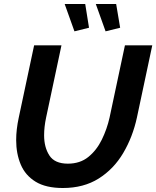

<svg xmlns="http://www.w3.org/2000/svg" viewBox="-20 -937 783 962"><path d="M295 5Q210 5 158.5 -26.5Q107 -58 84 -112.5Q61 -167 61 -235Q61 -288 74 -348L151 -710H288L211 -348Q201 -301 201 -259Q201 -199 227.5 -158Q254 -117 320 -117Q381 -117 422.5 -150.5Q464 -184 490 -237Q516 -290 529 -348L606 -710H743L666 -348Q645 -251 597.5 -170.5Q550 -90 474.5 -42.5Q399 5 295 5ZM460 -917H562L582 -798L509 -780ZM304 -917H407L426 -798L353 -780Z"/></svg>

Font: Raleway
Style: Bold Italic
Weight: 700
Italic angle: -12°
Designer: Matt McInerney, Pablo Impallari, Rodrigo Fuenzalida
Foundry: Matt McInerney, Pablo Impallari, Rodrigo Fuenzalida
Version: Version 4.101;RELEASE